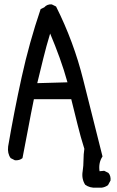

<svg xmlns="http://www.w3.org/2000/svg" viewBox="-20 -786 540 888"><path d="M424.8 82Q395.5 84 374 68.4Q356.4 41 362.3 5.9Q366.2 -19.5 366.2 -45.9Q366.2 -72.3 370.1 -97.7Q352.5 -153.3 338.9 -209Q325.2 -264.6 309.6 -327.1H136.7Q123 -260.7 110.4 -192.4Q97.7 -124 84 -54.7Q70.3 -43 48.8 -44.9L29.3 -54.7Q13.7 -76.2 17.6 -108.4Q44.9 -268.6 80.1 -428.7Q115.2 -588.9 168 -744.1L184.6 -752Q198.2 -767.6 219.7 -765.6L239.3 -755.9Q321.3 -592.8 365.2 -416Q409.2 -239.3 454.1 -62.5Q434.6 -33.2 440.4 5.9L461.9 3.9L481.4 13.7Q493.2 27.3 491.2 48.8L479.5 70.3Q465.8 80.1 450.2 82ZM292 -405.3Q276.4 -461.9 255.9 -518.6Q235.4 -575.2 211.9 -630.9Q194.3 -573.2 180.2 -515.6Q166 -458 152.3 -401.4Z"/></svg>

Font: JasonHandwriting1
Style: Regular
Weight: 400
Version: Version 1.48.20